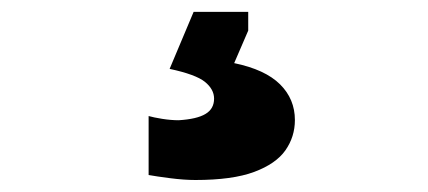

<svg xmlns="http://www.w3.org/2000/svg" viewBox="-20 -51 713 320"><path d="M305.7 249Q367.5 249 403.7 235.5Q439.9 222 455.7 199.5Q471.5 176.9 471.5 149.1Q471.5 114.1 446.7 89.5Q421.9 64.9 370.3 54.2L393.7 0V-31.2H302.7L262.7 63.8Q306.2 73.1 321.5 85.4Q336.8 97.8 336.8 113.4Q336.8 130.4 322.5 138.9Q308.3 147.5 277.8 149.4Q265.1 149.4 250.4 147.1Q235.7 144.7 227.7 142.4V240.7Q240.4 243 263.6 246Q286.8 249 305.7 249Z"/></svg>

Font: Pinar FD VF
Style: Regular
Weight: 300
Designer: Amin Abedi
Version: Version 2.000